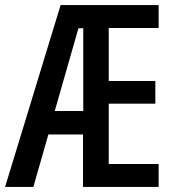

<svg xmlns="http://www.w3.org/2000/svg" viewBox="-23 -734 688 754"><path d="M600 0V-90H404V-327H587V-416H404V-624H600V-714H215L-3 0H108L167 -206H303V0ZM192 -298 285 -623H304V-298Z"/></svg>

Font: Noto Sans Bengali ExtraCondensed Medium
Style: Regular
Weight: 500
Width: 2
Designer: Joana Ranito - Universal Thirst; Jelle Bosma - Monotype Design Team
Foundry: Universal Thirst ehf.
Version: Version 3.000